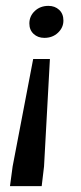

<svg xmlns="http://www.w3.org/2000/svg" viewBox="-20 -446 276 654"><path d="M14 188 23 121 93 -245H150L130 121L122 188ZM131 -317Q109 -317 94.5 -330.5Q80 -344 80 -366Q80 -391 98.5 -408.5Q117 -426 145 -426Q167 -426 181.5 -412.5Q196 -399 196 -376Q196 -352 177.5 -334.5Q159 -317 131 -317Z"/></svg>

Font: Yrsa Medium
Style: Italic
Weight: 500
Italic angle: -7.10001°
Designer: Anna Giedrys (Yrsa+Rasa design), David Brezina (Yrsa art-direction, Rasa art-direction, design)
Foundry: Rosetta Type Foundry
Version: Version 2.004